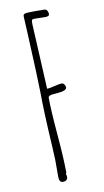

<svg xmlns="http://www.w3.org/2000/svg" viewBox="-87 -798 457 842"><g transform="rotate(-10 141.5 -377.0)"><path d="M144.5 -16.6Q144.5 -22.5 141.6 -29.8L144.5 -35.2Q144.5 -94.2 135.3 -203.6Q125.5 -318.4 125.5 -372.1Q125.5 -381.8 146.5 -383.8Q149.9 -384.3 168.7 -385.7Q187.5 -387.2 198 -391.8Q208.5 -396.5 208.5 -403.8Q208.5 -410.6 203.6 -417.2Q198.7 -423.8 192.9 -423.8Q182.1 -423.8 159.2 -418Q136.7 -412.1 125.5 -412.1Q125.5 -423.8 118.2 -559.1Q110.8 -693.8 110.8 -704.6Q110.8 -717.8 113 -720.9Q115.2 -724.1 123 -724.1L148.9 -723.6L171.9 -723.1Q190.4 -723.1 190.4 -732.9Q190.4 -742.2 186 -749Q181.6 -755.9 173.8 -755.9Q157.7 -755.9 146.5 -756.3H124Q97.7 -756.3 89.4 -754.4Q79.6 -752 79.6 -744.6V-738.3L83.5 -661.6Q87.4 -582.5 90.6 -501.2Q93.8 -419.9 93.8 -399.9Q93.8 -321.8 103.5 -159.2L106.4 -98.1V-23.9Q106.4 2 122.6 2Q144.5 2 144.5 -16.6Z"/></g></svg>

Font: Amatica SC
Style: Regular
Weight: 400
Version: Version 2.000